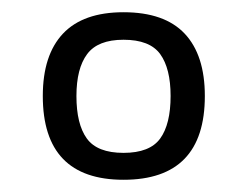

<svg xmlns="http://www.w3.org/2000/svg" viewBox="-20 -674 405 314"><path d="M182 -380Q50 -380 50 -517Q50 -584 83 -619Q116 -654 182 -654Q249 -654 282 -619Q315 -584 315 -517Q315 -380 182 -380ZM182 -424Q225 -424 242 -447.5Q259 -471 259 -517Q259 -562 242 -585.5Q225 -609 182 -609Q140 -609 122.5 -585.5Q105 -562 105 -517Q105 -471 122 -447.5Q139 -424 182 -424Z"/></svg>

Font: Kanit Light
Style: Regular
Weight: 300
Designer: Katatrad Team
Foundry: CadsonDemak
Version: Version 2.000; ttfautohint (v1.8.3)